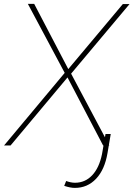

<svg xmlns="http://www.w3.org/2000/svg" viewBox="-41 -731 670 965"><path d="M302.2 -383.8 576.2 -710.4H609.9L316.4 -360.8L508.3 0H477.1L298.3 -341.8L12.2 0H-20.5L284.2 -364.7L99.1 -711.4H130.9ZM515.6 -57.6 499.5 37.6Q485.4 121.6 441.9 167.5Q398.4 213.4 335.4 213.4Q312.5 213.4 281.7 203.1L291.5 178.7Q315.4 187.5 335.9 187.5Q386.7 187.5 422.1 150.1Q457.5 112.8 471.7 43.5L489.3 -57.6Z"/></svg>

Font: Roboto Thin
Style: Italic
Weight: 250
Italic angle: -12°
Designer: Google
Version: Version 2.134; 2016